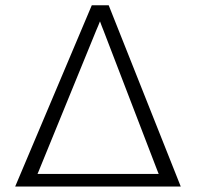

<svg xmlns="http://www.w3.org/2000/svg" viewBox="-20 -716 745 722"><path d="M325.2 -696.3H388.7L659.7 -14.6H37.1ZM143.1 -62H555.2H565.9H576.7L572.8 -71.8L568.8 -82L369.1 -601.6L362.3 -618.7L356 -635.7L349.1 -618.7L341.8 -601.6L129.4 -82L125.5 -72.3L121.1 -62H132.3Z"/></svg>

Font: Vazir Light
Style: Light
Weight: 300
Designer: Saber Rastikerdar
Foundry: Saber Rastikerdar
Version: Version 30.0.0